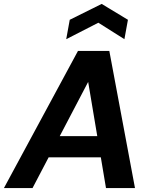

<svg xmlns="http://www.w3.org/2000/svg" viewBox="-42 -960 777 980"><path d="M-22 0 356 -700H516L647 0H499L408 -542L124 0ZM113 -157 169 -265H536L553 -157ZM296 -760 314 -859 477 -940 611 -859 593 -760 460 -844Z"/></svg>

Font: DM Sans 12pt ExtraBold
Style: Italic
Weight: 800
Italic angle: -10°
Version: Version 4.004;gftools[0.9.30]